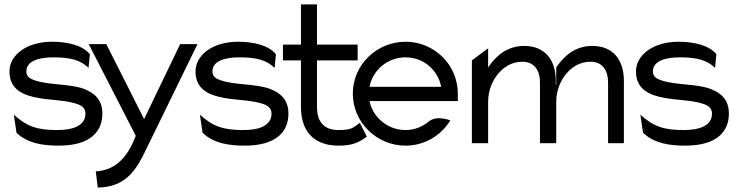

<svg xmlns="http://www.w3.org/2000/svg" viewBox="-20 -652 3367 874"><path d="M55 -48C104 0 174 11 247 11C396 11 446 -57 446 -135C446 -199 409 -229 363 -247C301 -271 204 -264 139 -286C118 -293 100 -302 100 -327C100 -375 158 -391 223 -391C304 -391 348 -377 383 -343L389 -405C356 -447 284 -462 217 -462C98 -462 23 -399 23 -327C23 -245 85 -218 155 -206C209 -196 279 -196 327 -180C349 -173 369 -162 369 -135C369 -80 313 -60 241 -60C152 -60 103 -75 43 -130Z M416 128 425 202C557 199 602 118 647 24L879 -451H800L636 -110L464 -451H384L598 -34C555 81 492 124 416 128Z M902 -48C951 0 1021 11 1094 11C1243 11 1293 -57 1293 -135C1293 -199 1256 -229 1210 -247C1148 -271 1051 -264 986 -286C965 -293 947 -302 947 -327C947 -375 1005 -391 1070 -391C1151 -391 1195 -377 1230 -343L1236 -405C1203 -447 1131 -462 1064 -462C945 -462 870 -399 870 -327C870 -245 932 -218 1002 -206C1056 -196 1126 -196 1174 -180C1196 -173 1216 -162 1216 -135C1216 -80 1160 -60 1088 -60C999 -60 950 -75 890 -130Z M1650 -30 1618 -93C1589 -72 1582 -60 1522 -60C1454 -60 1423 -98 1423 -166V-377H1608V-449H1423V-632H1350V-449H1268V-377H1350V-160C1352 -50 1412 11 1522 11C1591 11 1617 -7 1650 -30Z M1662 -192H2064V-226C2064 -357 1957 -462 1826 -462C1695 -462 1586 -357 1586 -226C1586 -95 1695 11 1826 11C1912 11 1988 -35 2030 -104C2030 -104 1968 -129 1932 -99C1903 -75 1867 -60 1826 -60C1746 -60 1678 -116 1662 -192ZM1988 -257H1662C1677 -334 1745 -391 1826 -391C1907 -391 1974 -334 1988 -257Z M2438 -276V0H2510H2512V-187C2512 -243 2533 -288 2560 -319C2584 -347 2620 -371 2668 -371C2723 -371 2748 -331 2748 -276V0H2820V-284C2820 -379 2771 -443 2676 -443C2598 -443 2547 -397 2512 -345V-267L2510 -266V-284C2510 -379 2461 -443 2366 -443C2288 -443 2237 -397 2202 -345V-432L2128 -377V0H2202V-187C2202 -243 2223 -288 2250 -319C2274 -347 2310 -371 2358 -371C2413 -371 2438 -331 2438 -276Z M2907 -48C2956 0 3026 11 3099 11C3248 11 3298 -57 3298 -135C3298 -199 3261 -229 3215 -247C3153 -271 3056 -264 2991 -286C2970 -293 2952 -302 2952 -327C2952 -375 3010 -391 3075 -391C3156 -391 3200 -377 3235 -343L3241 -405C3208 -447 3136 -462 3069 -462C2950 -462 2875 -399 2875 -327C2875 -245 2937 -218 3007 -206C3061 -196 3131 -196 3179 -180C3201 -173 3221 -162 3221 -135C3221 -80 3165 -60 3093 -60C3004 -60 2955 -75 2895 -130Z"/></svg>

Font: Charger
Style: Regular
Weight: 400
Designer: Jasper
Foundry: Cannot Into Space Fonts
Version: Version 0.98